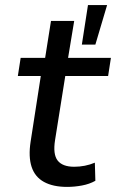

<svg xmlns="http://www.w3.org/2000/svg" viewBox="-20 -724 455 753"><path d="M243 9Q188 9 152.5 -10.5Q117 -30 104 -69.5Q91 -109 100 -168L140 -426H50L61 -497H157L180 -642H271L247 -497H415L404 -426H236L196 -175Q187 -119 206 -94.5Q225 -70 271 -70Q292 -70 312.5 -74Q333 -78 352 -86L354 -15Q331 -2 301.5 3.5Q272 9 243 9ZM301 -549 325 -704H400L354 -549Z"/></svg>

Font: Nunito Sans 7pt SemiCondensed Medium
Style: Italic
Weight: 500
Width: 4
Italic angle: -9°
Designer: Vernon Adams
Foundry: Vernon Adams
Version: Version 3.101;gftools[0.9.27]